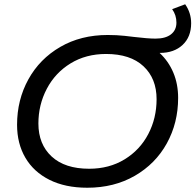

<svg xmlns="http://www.w3.org/2000/svg" viewBox="-20 -872 916 900"><path d="M730 -624H728Q770 -585 792.5 -531.5Q815 -478 815 -413Q815 -296 762 -200Q709 -104 612 -48Q515 8 389 8Q286 8 212 -29Q138 -66 99 -132.5Q60 -199 60 -287Q60 -404 113 -500Q166 -596 262.5 -652Q359 -708 485 -708Q528 -708 564 -704Q600 -700 607 -699Q673 -691 709 -691Q756 -691 781.5 -711Q807 -731 807 -766Q807 -801 787 -829L848 -852Q876 -812 876 -763Q876 -699 836 -661.5Q796 -624 730 -624ZM714 -407Q714 -504 652.5 -561.5Q591 -619 477 -619Q383 -619 311 -575Q239 -531 199.5 -456Q160 -381 160 -293Q160 -196 222 -138.5Q284 -81 398 -81Q492 -81 564 -125Q636 -169 675 -243.5Q714 -318 714 -407Z"/></svg>

Font: Montserrat Alternates Medium
Style: Italic
Weight: 500
Italic angle: -11.3°
Designer: Julieta Ulanovsky
Foundry: Julieta Ulanovsky
Version: Version 7.200